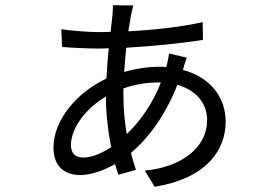

<svg xmlns="http://www.w3.org/2000/svg" viewBox="-20 -679 1040 736"><path d="M453 -340C490 -353 536 -363 587 -363H597C563 -278 517 -214 466 -165C458 -211 453 -261 453 -317ZM300 -75C270 -75 252 -90 252 -122C252 -192 313 -266 386 -309C386 -244 394 -175 406 -115C367 -89 329 -75 300 -75ZM628 -474C627 -463 621 -434 617 -422C608 -423 598 -423 588 -423C548 -423 500 -416 456 -403C458 -435 461 -467 464 -496C564 -502 676 -513 758 -526L757 -594C668 -575 570 -564 472 -559C476 -583 479 -603 482 -620C485 -634 488 -648 491 -658L413 -659C413 -649 412 -634 411 -620C409 -602 407 -581 404 -557C386 -556 369 -556 352 -556C321 -556 243 -562 215 -567L218 -499C250 -496 317 -493 352 -493C366 -493 381 -493 397 -494C393 -458 390 -418 388 -378C280 -327 185 -224 185 -112C185 -39 230 -8 288 -8C327 -8 376 -24 421 -50C425 -35 430 -21 434 -9L501 -28C494 -48 488 -70 482 -93C553 -153 615 -240 660 -354C733 -333 774 -282 774 -219C774 -115 679 -39 535 -25L573 37C770 5 845 -102 845 -213C845 -305 787 -383 681 -411C685 -425 692 -448 696 -458Z"/></svg>

Font: Noto Sans Japanese Regular
Style: Regular
Weight: 400
Designer: Ryoko NISHIZUKA (kana & ideographs); Paul D. Hunt (Latin, Greek & Cyrillic); Wenlong ZHANG (bopomofo); Sandoll Communica
Foundry: Adobe Systems Incorporated
Version: Version 1.000;PS 1;hotconv 1.0.78;makeotf.lib2.5.61930